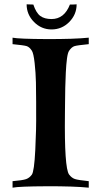

<svg xmlns="http://www.w3.org/2000/svg" viewBox="-20 -867 467 887"><path d="M103 -847 134 -846Q147 -807 166.5 -793Q186 -779 218 -779Q277 -779 303 -846H316Q329 -847 334 -847Q334 -800 300 -765.5Q266 -731 218 -731Q171 -731 137 -765.5Q103 -800 103 -847ZM299 -61Q277 -92 280 -341Q280 -347 280.5 -389.5Q281 -432 281.5 -462Q282 -492 284 -531.5Q286 -571 289.5 -597Q293 -623 299 -632Q311 -650 324.5 -654Q338 -658 390 -663V-693Q321 -686 194.5 -686.5Q68 -687 37 -693H38V-663Q90 -658 103 -654Q116 -650 127 -633Q135 -621 140 -576Q145 -531 146 -486.5Q147 -442 147 -396Q147 -350 147 -348Q148 -273 143 -174Q138 -75 127 -60Q116 -45 100.5 -39.5Q85 -34 38 -30V0Q69 -6 195 -6.5Q321 -7 390 0V-30Q341 -35 326 -40Q311 -45 299 -61Z"/></svg>

Font: GFS Artemisia
Style: Bold
Weight: 700
Designer: Designed by Takis Katsoulidis.
Foundry: Designed by Takis Katsoulidis.
Version: Version 1.0